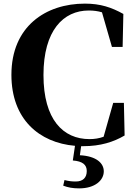

<svg xmlns="http://www.w3.org/2000/svg" viewBox="-20 -787 748 1060"><path d="M428 20H441C534 20 607 -3 668 -39L664 -219H605L552 -32C527 -23 502 -19 474 -19C329 -19 220 -126 220 -373C220 -619 330 -729 470 -729C496 -729 520 -726 543 -719L598 -528H657L661 -710C596 -746 535 -767 449 -767C232 -767 43 -641 43 -374C43 -129 196 1 394 18L382 99C435 103 459 122 459 157C459 194 438 215 398 215C377 215 359 213 336 207L329 238C355 248 382 253 417 253C505 253 553 208 553 159C553 115 514 75 421 70Z"/></svg>

Font: Noto Serif KR Black
Style: Regular
Weight: 900
Version: Version 1.001;PS 1.001;hotconv 16.6.54;makeotf.lib2.5.65590